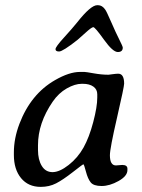

<svg xmlns="http://www.w3.org/2000/svg" viewBox="-20 -733 551 743"><path d="M356.4 -355.5V-368.2Q356.4 -387.2 341.3 -397.9Q326.2 -408.7 300.8 -408.7H295.9Q270 -408.7 238.5 -390.9Q207 -373 184.1 -339.8Q127 -256.8 127 -170.9V-152.3Q127 -115.2 141.6 -91.1Q156.2 -66.9 183.3 -66.9Q210.4 -66.9 245.6 -94.5Q280.8 -122.1 303 -161.6Q325.2 -201.2 340.8 -260.5Q356.4 -319.8 356.4 -355.5ZM356 -712.9H359.4Q375.5 -712.9 387.2 -695.8Q392.1 -689.5 410.2 -647.9Q428.2 -606.4 441.7 -579.8Q455.1 -553.2 455.1 -548.8Q455.1 -531.7 435.8 -531.7Q416.5 -531.7 382.1 -579.8Q347.7 -627.9 341.1 -627.9Q334.5 -627.9 310.3 -605.7Q286.1 -583.5 279.8 -578.6Q222.7 -533.7 208.7 -533.7Q194.8 -533.7 194.8 -542.7Q194.8 -551.8 227.8 -587.9Q260.7 -624 278.3 -646Q331.1 -712.9 356 -712.9ZM289.1 -454.6H307.1Q312.5 -454.6 342.8 -449.2Q373 -443.8 399.9 -443.8L415 -445.8Q430.2 -447.8 437.5 -447.8Q460.4 -447.8 460.4 -409.2Q460.4 -397.5 432.9 -277.8Q405.3 -158.2 405.3 -132.3Q405.3 -92.8 428.7 -92.8Q450.2 -94.7 453.1 -94.7Q473.1 -94.7 473.1 -80.1V-74.7Q473.1 -51.8 438.7 -32.5Q404.3 -13.2 373.3 -13.2Q342.3 -13.2 331.1 -27.1Q319.8 -41 312.5 -69.1Q305.2 -97.2 302.7 -97.2Q300.3 -97.2 262 -67.1Q223.6 -37.1 197 -23.4Q170.4 -9.8 137.7 -9.8Q89.4 -9.8 61.5 -43.7Q33.7 -77.6 33.7 -133.3V-143.1Q33.7 -197.3 55.2 -253.9Q99.1 -369.1 192.9 -422.9Q248 -454.6 289.1 -454.6Z"/></svg>

Font: Averia Serif Libre
Style: Italic
Weight: 400
Italic angle: -7.90001°
Version: Version 1.002